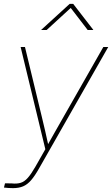

<svg xmlns="http://www.w3.org/2000/svg" viewBox="-39 -765 578 990"><path d="M-18.6 202.1 -13.2 180.2 21 180.7Q48.3 183.6 67.9 177.5Q87.4 171.4 104.7 151.6Q122.1 131.8 143.1 95.2L194.8 4.4L67.4 -522.5H89.8L176.3 -164.1Q185.5 -126.5 194.1 -88.9Q202.6 -51.3 210.9 -13.2H204.1Q225.6 -51.3 246.8 -88.9Q268.1 -126.5 289.6 -164.1L493.7 -522.5H519L162.6 103Q140.6 142.1 121.3 164.3Q102.1 186.5 80.1 195.8Q58.1 205.1 27.8 205.1Q14.2 205.1 4.9 204.3Q-4.4 203.6 -18.6 202.1ZM201.7 -610.4H173.3L173.8 -611.3L320.3 -745.1H338.4L441.9 -611.3L441.4 -610.4H413.1L325.7 -724.1Z"/></svg>

Font: Inter 28pt Thin
Style: Italic
Weight: 250
Italic angle: -9.3988°
Designer: Rasmus Andersson
Foundry: rsms
Version: Version 4.001;git-66647c0bb